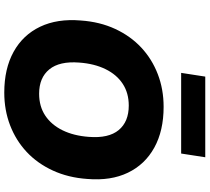

<svg xmlns="http://www.w3.org/2000/svg" viewBox="-60 -886 957 876"><g transform="rotate(90 418.0 -447.5)"><path d="M402 11Q293 11 216 -31.5Q139 -74 101.5 -152.5Q64 -231 73 -338Q79 -425 111.5 -495Q144 -565 196.5 -614Q249 -663 318 -689.5Q387 -716 467 -716Q576 -716 653 -673.5Q730 -631 767.5 -553Q805 -475 796 -368Q790 -281 757.5 -210.5Q725 -140 672.5 -91Q620 -42 551 -15.5Q482 11 402 11ZM407 -148Q465 -148 507 -176Q549 -204 574 -255Q599 -306 604 -375Q611 -465 573 -511Q535 -557 461 -557Q404 -557 362 -529.5Q320 -502 295 -451Q270 -400 265 -331Q258 -241 296 -194.5Q334 -148 407 -148ZM312 -796 329 -906H697L680 -796Z"/></g></svg>

Font: Nunito Sans 9pt Black
Style: Italic
Weight: 900
Italic angle: -9°
Version: Version 3.101;gftools[0.9.27]